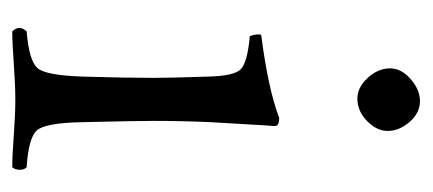

<svg xmlns="http://www.w3.org/2000/svg" viewBox="-212 -474 692 307"><g transform="rotate(90 133.5 -321.0)"><path d="M89.8 -599.1Q89.8 -617.2 106.9 -632.1Q124 -647 142.1 -647Q161.1 -647 175.5 -630.4Q189.9 -613.8 189.9 -595.2Q189.9 -578.1 174.1 -562.5Q158.2 -546.9 138.2 -546.9Q120.1 -546.9 105 -563.5Q89.8 -580.1 89.8 -599.1ZM175.8 -108.9Q176.8 -47.9 189 -34.4Q201.2 -21 248 -18.1Q252 -14.2 252 -7.1Q252 0 248 4.9Q229 4.9 196 2.4Q163.1 0 140.1 0Q117.2 0 83 2.4Q48.8 4.9 30.8 4.9Q19.5 -6.3 30.8 -18.1Q77.6 -22 89.4 -35.4Q101.1 -48.8 103 -108.9Q105 -175.8 105 -220.7Q105 -247.1 103 -307.1Q102.1 -350.1 91.1 -360.6Q80.1 -371.1 38.1 -375Q34.2 -387.2 36.1 -393.1Q123 -404.3 168.9 -421.9Q182.1 -421.9 182.1 -415Q181.6 -409.2 180.9 -398.7Q180.2 -388.2 178.7 -360.8Q177.2 -333.5 175.8 -311.5Q174.8 -290 174.3 -266.8Q173.8 -243.7 173.8 -219.7Q173.8 -194.8 175.8 -108.9Z"/></g></svg>

Font: Linux Libertine Display
Style: Regular
Weight: 400
Designer: Philipp H. Poll
Foundry: Philipp H. Poll
Version: Version 5.0.9